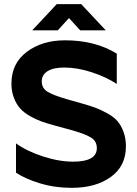

<svg xmlns="http://www.w3.org/2000/svg" viewBox="-20 -894 658 924"><path d="M253 -874 135 -748H258L312 -807L366 -748H489L371 -874ZM446 -181Q446 -214 419.5 -231Q393 -248 331 -266L243 -290Q206 -300 179.5 -309.5Q153 -319 124 -335.5Q95 -352 77 -372Q59 -392 47 -423Q35 -454 35 -492Q35 -589 109 -644.5Q183 -700 293 -700Q438 -700 542 -636V-490Q492 -523 422.5 -546Q353 -569 289 -569Q237 -569 209 -551.5Q181 -534 181 -502Q181 -469 209.5 -452Q238 -435 304 -416L378 -395Q417 -384 442 -374.5Q467 -365 497.5 -348Q528 -331 545 -311.5Q562 -292 574 -260.5Q586 -229 586 -190Q586 -95 513.5 -42.5Q441 10 325 10Q243 10 171.5 -12Q100 -34 57 -63V-204Q108 -167 186 -141.5Q264 -116 332 -116Q446 -116 446 -181Z"/></svg>

Font: Roundo SemiBold
Style: Regular
Weight: 600
Designer: Namrata Goyal (Gurmukhi), Shiva Nallaperumal (Latin)
Foundry: Indian Type Foundry
Version: Version 1.000;PS 1.0;hotconv 1.0.88;makeotf.lib2.5.647800